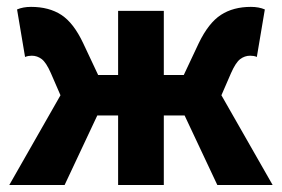

<svg xmlns="http://www.w3.org/2000/svg" viewBox="-20 -527 803 547"><path d="M6.5 0 152.3 -255.6 124.9 -318.7Q111.7 -348.7 99 -358.5Q86.2 -368.3 70.4 -368.3Q65.4 -368.3 60.9 -367.5Q56.4 -366.7 51.4 -364.7L28.6 -500.1Q45.7 -507.4 68.4 -507.4Q119.6 -507.4 154.7 -484.6Q189.7 -461.8 216.9 -404.1L259.6 -313.4H316.5V-496.1H446.7V-313.4H503.6L546.3 -404.1Q574.2 -461.8 609.4 -484.6Q644.5 -507.4 694.8 -507.4Q717.5 -507.4 734.5 -500.1L711.7 -364.7Q707.7 -366.7 702.7 -367.5Q697.8 -368.3 692.8 -368.3Q677.1 -368.3 664.2 -358.5Q651.4 -348.7 638.2 -318.7L610.8 -255.6L756.7 0H599.1L505.9 -198.1H446.7V0H316.5V-198.1H257.2L164.1 0Z"/></svg>

Font: SourceSans3VF
Style: Regular
Weight: 200
Designer: Paul D. Hunt
Foundry: Adobe
Version: Version 3.052;hotconv 1.1.0;makeotfexe 2.6.0